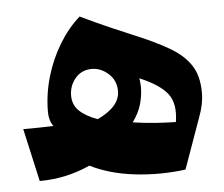

<svg xmlns="http://www.w3.org/2000/svg" viewBox="-47 -643 826 708"><g transform="rotate(-5 366.5 -289.5)"><path d="M29.3 -195.8Q60.1 -195.8 87.9 -196.3Q115.7 -196.8 141.1 -197.8Q125.5 -218.8 125.5 -251Q125.5 -316.9 144.3 -380.9Q163.1 -444.8 196.3 -499.3Q229.5 -553.7 272.5 -591.3Q330.6 -563.5 380.6 -541.7Q430.7 -520 473.6 -502Q546.4 -471.7 596.2 -442.4Q646 -413.1 671.6 -373.8Q697.3 -334.5 697.3 -272.9Q697.3 -229 678.7 -181.2L612.3 4.9Q517.1 17.1 424.1 6.1Q331.1 -4.9 260.3 -40.5Q170.9 0 73.2 0ZM306.2 -208.5Q389.6 -248 389.6 -305.2Q389.6 -344.7 361.6 -369.9Q333.5 -395 300.3 -395Q262.2 -395 239 -367.4Q215.8 -339.8 215.8 -303.2Q215.8 -269 239.3 -246.6Q262.7 -224.1 306.2 -208.5ZM433.6 -185.5Q478 -179.2 514.2 -176.5Q550.3 -173.8 592.3 -172.9Q603 -240.2 574.7 -277.1Q546.4 -314 472.2 -345.2Q473.1 -337.4 474.1 -329.6Q475.1 -321.8 475.1 -313.5Q475.1 -280.8 465.8 -248.8Q456.5 -216.8 433.6 -185.5Z"/></g></svg>

Font: Pinar-DS2-FD ExtraBold
Style: Regular
Weight: 800
Designer: Amin Abedi
Version: Version 3.000